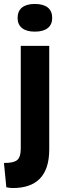

<svg xmlns="http://www.w3.org/2000/svg" viewBox="-39 -757 330 971"><path d="M25 194Q18 194 10 193Q2 192 -7 190L-19 67Q27 68 46.5 53.5Q66 39 66 -6V-525H210V-2Q210 50 197.5 87Q185 124 161.5 147.5Q138 171 104 182.5Q70 194 25 194ZM137 -597Q95 -597 72.5 -615Q50 -633 50 -666Q50 -701 72.5 -719Q95 -737 137 -737Q180 -737 202.5 -719Q225 -701 225 -666Q225 -633 202.5 -615Q180 -597 137 -597Z"/></svg>

Font: Bricolage Grotesque 18pt
Style: Bold
Weight: 700
Designer: Mathieu Triay
Foundry: Atelier Triay
Version: Version 1.000;gftools[0.9.30]